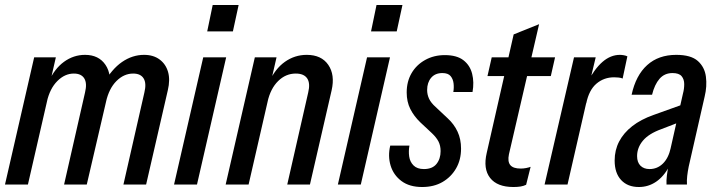

<svg xmlns="http://www.w3.org/2000/svg" viewBox="-21 -740 2878 770"><path d="M-1 0 116 -510H203L181 -414H186L91 0ZM236 0 320 -369Q329 -406 317 -425.5Q305 -445 275 -445Q239 -445 209 -415Q179 -385 167 -332L173 -410Q197 -464 235.5 -492Q274 -520 320 -520Q375 -520 402 -480Q429 -440 415 -378L327 0ZM474 0 558 -369Q567 -406 555 -425.5Q543 -445 513 -445Q476 -445 446 -415Q416 -385 404 -331L394 -404Q427 -463 468.5 -491.5Q510 -520 557 -520Q594 -520 619 -501.5Q644 -483 653 -451.5Q662 -420 652 -378L565 0Z M677 0 794 -510H886L769 0ZM810 -614 832 -720H936L913 -614Z M884 0 1001 -510H1088L1066 -414H1071L976 0ZM1131 0 1215 -369Q1224 -406 1211 -425.5Q1198 -445 1165 -445Q1125 -445 1094.5 -415Q1064 -385 1052 -332L1058 -410Q1082 -464 1121.5 -492Q1161 -520 1209 -520Q1268 -520 1295.5 -480Q1323 -440 1309 -378L1222 0Z M1334 0 1451 -510H1543L1426 0ZM1467 -614 1489 -720H1593L1570 -614Z M1672 10Q1621 10 1589 -14Q1557 -38 1545.5 -76Q1534 -114 1544 -156H1621Q1617 -134 1620 -112.5Q1623 -91 1637.5 -76.5Q1652 -62 1679 -62Q1713 -62 1729.5 -82.5Q1746 -103 1746 -134Q1746 -156 1737.5 -172.5Q1729 -189 1711 -206L1665 -249Q1639 -274 1624.5 -303Q1610 -332 1610 -369Q1610 -413 1629.5 -446.5Q1649 -480 1684 -499.5Q1719 -519 1763 -519Q1811 -519 1837.5 -498.5Q1864 -478 1872.5 -444Q1881 -410 1874 -371H1797Q1800 -388 1798 -405.5Q1796 -423 1786 -435Q1776 -447 1753 -447Q1724 -447 1708 -428Q1692 -409 1692 -379Q1692 -361 1699.5 -344.5Q1707 -328 1726 -311L1775 -265Q1800 -242 1814 -212Q1828 -182 1828 -144Q1828 -99 1808 -64.5Q1788 -30 1753.5 -10Q1719 10 1672 10Z M2038 10Q1973 10 1944.5 -26.5Q1916 -63 1931 -127L2039 -602L2141 -643L2020 -121Q2014 -92 2025.5 -78Q2037 -64 2067 -64Q2078 -64 2088.5 -66Q2099 -68 2107 -71L2089 1Q2079 6 2066.5 8Q2054 10 2038 10ZM1934 -435 1951 -510H2205L2188 -435Z M2163 0 2281 -510H2368L2341 -397H2346L2255 0ZM2330 -325 2332 -405Q2363 -464 2395.5 -492Q2428 -520 2465 -520Q2472 -520 2480.5 -518.5Q2489 -517 2495 -514L2476 -425Q2470 -428 2460 -429Q2450 -430 2442 -430Q2401 -430 2371 -404.5Q2341 -379 2330 -325Z M2652 0Q2651 -16 2653.5 -36.5Q2656 -57 2660 -81H2654L2718 -365Q2723 -383 2723 -402.5Q2723 -422 2712.5 -434.5Q2702 -447 2676 -447Q2644 -447 2624 -424Q2604 -401 2594 -360H2512Q2529 -438 2574.5 -479Q2620 -520 2691 -520Q2750 -520 2777.5 -495.5Q2805 -471 2810 -432.5Q2815 -394 2805 -353L2741 -72Q2737 -52 2735 -34.5Q2733 -17 2734 0ZM2541 10Q2496 10 2470 -18Q2444 -46 2444 -96Q2444 -138 2462 -172.5Q2480 -207 2514.5 -234Q2549 -261 2600 -279L2731 -326L2714 -254L2631 -222Q2581 -204 2557.5 -176Q2534 -148 2534 -114Q2534 -89 2547.5 -75.5Q2561 -62 2584 -62Q2615 -62 2637.5 -84Q2660 -106 2669 -147L2663 -73Q2641 -32 2610 -11Q2579 10 2541 10Z"/></svg>

Font: Instrument Sans Condensed Medium
Style: Italic
Weight: 500
Width: 3
Italic angle: -13°
Designer: Rodrigo Fuenzalida
Foundry: fragTYPE
Version: Version 1.000;gftools[0.9.28]